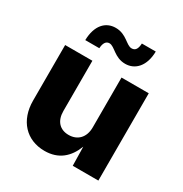

<svg xmlns="http://www.w3.org/2000/svg" viewBox="-178 -898 990 1040"><g transform="rotate(30 317.5 -378.5)"><path d="M245.6 6.8C333.5 6.8 387.2 -42 416.5 -118.2L418.9 0H579.1V-545.9H408.7V-234.4C408.7 -170.9 371.1 -133.3 315.4 -133.3C259.8 -133.3 226.6 -169.9 226.6 -231.4V-545.9H56.2V-198.2C56.2 -74.7 130.9 6.8 245.6 6.8ZM388.2 -620.1C450.2 -620.1 497.6 -669.4 499 -760.7H412.1C410.2 -728 400.9 -710 376.5 -710C342.8 -710 315.9 -763.7 248 -763.7C184.1 -763.7 139.2 -715.3 137.2 -623.5H225.1C226.6 -655.3 238.3 -674.3 259.8 -674.3C293 -674.3 320.3 -620.1 388.2 -620.1Z"/></g></svg>

Font: Inter ExtraBold
Style: Regular
Weight: 800
Designer: Rasmus Andersson
Foundry: rsms
Version: Version 4.001;git-9221beed3